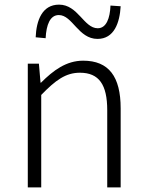

<svg xmlns="http://www.w3.org/2000/svg" viewBox="-20 -809 632 829"><path d="M100 0H158V-399C220 -463 264 -495 325 -495C408 -495 443 -443 443 -333V0H501V-341C501 -478 450 -547 339 -547C266 -547 210 -505 157 -452H155L148 -534H100ZM401 -641C473 -641 497 -711 501 -782L457 -785C455 -730 439 -687 402 -687C342 -687 317 -789 235 -789C162 -789 137 -721 134 -648L177 -644C180 -702 196 -744 234 -744C293 -744 318 -641 401 -641Z"/></svg>

Font: GenYoGothic2 TW L
Style: Regular
Weight: 300
Version: Version 2.100;PS 2.1;hotconv 16.6.51;makeotf.lib2.5.65220 DE